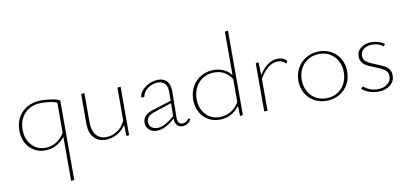

<svg xmlns="http://www.w3.org/2000/svg" viewBox="-86 -1009 3399 1594"><g transform="rotate(-10 1614.0 -212.0)"><path d="M426 -384V286L399 289V-82Q367 -41 324 -19Q281 3 232 3Q179 3 137 -22.5Q95 -48 71.5 -93Q48 -138 48 -196Q48 -258 75 -307Q102 -356 152.5 -384Q203 -412 271 -412Q317 -412 360.5 -404.5Q404 -397 426 -384ZM399 -116V-369Q379 -380 342 -385.5Q305 -391 267 -391Q209 -391 166 -366.5Q123 -342 99.5 -298.5Q76 -255 76 -200Q76 -120 121 -69Q166 -18 238 -18Q285 -18 327 -42.5Q369 -67 399 -116Z M939 -410V-2L915 2L913 -93Q883 -45 836 -21Q789 3 741 3Q679 3 642.5 -39Q606 -81 606 -155V-406L634 -410V-162Q634 -94 664.5 -56Q695 -18 749 -18Q796 -18 842 -46Q888 -74 912 -130V-406Z M1463 -43Q1452 -22 1433 -9.5Q1414 3 1390 3Q1361 3 1344 -16Q1327 -35 1326 -72Q1243 3 1175 3Q1135 3 1109 -19.5Q1083 -42 1083 -80Q1083 -113 1105 -136.5Q1127 -160 1177 -175L1328 -222L1329 -293Q1330 -342 1309 -366Q1288 -390 1250 -390Q1206 -390 1166 -363Q1126 -336 1118 -291L1092 -292Q1096 -326 1121.5 -353.5Q1147 -381 1183.5 -396.5Q1220 -412 1256 -412Q1304 -412 1330 -381.5Q1356 -351 1355 -295L1352 -80Q1350 -19 1394 -19Q1408 -19 1422.5 -27.5Q1437 -36 1447 -52ZM1182 -19Q1213 -19 1247 -37Q1281 -55 1326 -93L1328 -202L1185 -155Q1144 -142 1128 -124.5Q1112 -107 1112 -83Q1112 -53 1131.5 -36Q1151 -19 1182 -19Z M1898 -713V-2L1874 2L1871 -84Q1808 3 1703 3Q1647 3 1604 -23Q1561 -49 1537.5 -94.5Q1514 -140 1514 -197Q1514 -258 1541 -307Q1568 -356 1616 -384Q1664 -412 1723 -412Q1769 -412 1807 -394.5Q1845 -377 1871 -342V-709ZM1871 -116V-309Q1846 -349 1809 -370Q1772 -391 1725 -391Q1673 -391 1631.5 -366.5Q1590 -342 1566.5 -298Q1543 -254 1543 -199Q1543 -120 1588.5 -69Q1634 -18 1707 -18Q1756 -18 1798 -41.5Q1840 -65 1871 -116Z M2340 -380 2327 -359Q2302 -389 2259 -389Q2176 -389 2106 -271V0H2078V-406L2102 -410L2106 -301Q2139 -355 2179 -383.5Q2219 -412 2265 -412Q2313 -412 2340 -380Z M2401 -201Q2401 -261 2428.5 -309Q2456 -357 2504.5 -384.5Q2553 -412 2613 -412Q2670 -412 2716 -385.5Q2762 -359 2788 -312.5Q2814 -266 2814 -208Q2814 -147 2787 -99Q2760 -51 2711.5 -24Q2663 3 2603 3Q2546 3 2499.5 -23.5Q2453 -50 2427 -96.5Q2401 -143 2401 -201ZM2785 -206Q2785 -259 2762.5 -301.5Q2740 -344 2700 -367.5Q2660 -391 2610 -391Q2558 -391 2517 -366.5Q2476 -342 2453 -299.5Q2430 -257 2430 -203Q2430 -150 2452.5 -107.5Q2475 -65 2515.5 -41.5Q2556 -18 2606 -18Q2658 -18 2699 -42.5Q2740 -67 2762.5 -110Q2785 -153 2785 -206Z M2903 -46 2920 -64Q2940 -43 2972.5 -30.5Q3005 -18 3041 -18Q3089 -18 3121 -43.5Q3153 -69 3153 -108Q3153 -144 3126 -163Q3099 -182 3046 -202Q3008 -217 2984.5 -229Q2961 -241 2945 -261.5Q2929 -282 2929 -312Q2929 -358 2965 -385Q3001 -412 3054 -412Q3084 -412 3112.5 -403Q3141 -394 3163 -378L3149 -359Q3131 -375 3106 -383Q3081 -391 3054 -391Q3012 -391 2984.5 -369.5Q2957 -348 2957 -314Q2957 -280 2982.5 -262Q3008 -244 3060 -224Q3099 -209 3123 -197Q3147 -185 3163.5 -163.5Q3180 -142 3180 -110Q3180 -60 3140.5 -28.5Q3101 3 3040 3Q2998 3 2962 -10.5Q2926 -24 2903 -46Z"/></g></svg>

Font: Ysabeau Extralight
Style: Regular
Weight: 200
Designer: Christian Thalmann (Catharsis Fonts)
Version: Version 0.003